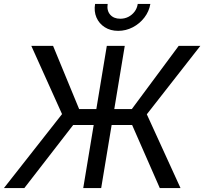

<svg xmlns="http://www.w3.org/2000/svg" viewBox="-39 -962 1045 982"><path d="M599.1 -727.5 478.5 0H386.7L507.3 -727.5ZM-19 0 278.3 -378.4 121.1 -727.5H232.4L365.7 -404.3H635.3L875 -727.5H985.8L711.9 -377.4L884.3 0H778.3L636.7 -322.8H335.4L85.4 0ZM565.4 -804.2Q525.9 -804.2 496.8 -822.8Q467.8 -841.3 454.3 -872.6Q440.9 -903.8 447.3 -941.9H511.7Q506.3 -908.2 524.4 -887.2Q542.5 -866.2 576.2 -866.2Q598.6 -866.2 617.4 -875.7Q636.2 -885.3 649.2 -902.3Q662.1 -919.4 665.5 -941.9H730Q723.6 -903.8 699.5 -872.3Q675.3 -840.8 640.1 -822.5Q605 -804.2 565.4 -804.2Z"/></svg>

Font: Inter 16pt
Style: Italic
Weight: 400
Italic angle: -9.3988°
Version: Version 4.001;git-66647c0bb